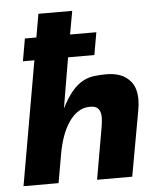

<svg xmlns="http://www.w3.org/2000/svg" viewBox="-51 -731 629 775"><g transform="rotate(-5 264.0 -344.0)"><path d="M453.5 0H311L347 -205.5Q351 -228 352 -248Q352 -277.5 336 -289.5Q326.5 -296 308 -296Q281.5 -296 260 -282Q238.5 -268 221.8 -243.5Q205 -219 193.2 -185.5Q181.5 -152 175 -113.5L155 0H13L101 -502.5H54.5L70.5 -593.5H117L133.5 -688H270.5L253.5 -593.5H360L344 -502.5H237.5L215 -370.5L203 -298.5Q224 -340 244.5 -364.5Q265 -389 287.2 -401.8Q309.5 -414.5 334 -417.8Q358.5 -421 385 -421Q447.5 -421 479 -386.5Q505.5 -359.5 505.5 -308Q505.5 -288 501 -264Z"/></g></svg>

Font: Lucymar Sans
Style: Bold Italic
Weight: 700
Italic angle: -10°
Foundry: The League of Moveable Type (original font) / Main changes by Cristiano Sobral with portions from Mirco Monsees
Version: Version 2.00;August 30, 2020;FontCreator 13.0.0.2681 64-bit